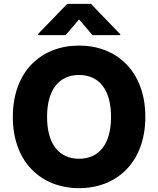

<svg xmlns="http://www.w3.org/2000/svg" viewBox="-20 -976 829 1006"><path d="M323.9 -791.9 394.2 -874.3 464.8 -791.9H610.1V-796.5L456.7 -955.6H332L178.3 -796.5V-791.9ZM741.5 -363.6C741.5 -604 589.5 -737.2 394.2 -737.2C198.2 -737.2 47.2 -604 47.2 -363.6C47.2 -124.3 198.2 9.9 394.2 9.9C589.5 9.9 741.5 -123.2 741.5 -363.6ZM561.8 -363.6C561.8 -221.2 499.3 -144.2 394.2 -144.2C289.4 -144.2 226.6 -221.2 226.6 -363.6C226.6 -506 289.4 -583.1 394.2 -583.1C499.3 -583.1 561.8 -506 561.8 -363.6Z"/></svg>

Font: TID UI Extra Bold
Style: Regular
Weight: 800
Designer: The TID Project Authors
Foundry: Bakken & Bæck
Version: Version 1.001;hotconv 1.0.109;makeotfexe 2.5.65596